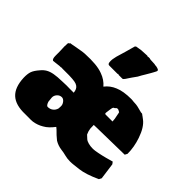

<svg xmlns="http://www.w3.org/2000/svg" viewBox="-220 -1125 1382 1382"><g transform="rotate(45 471.5 -434.0)"><path d="M672 32Q643 32 619 25.5Q595 19 569 16Q531 11 500 -8Q484 -21 469.5 -34Q455 -47 442 -61L429 -72Q427 -74 426 -74Q410 -53 393 -36.5Q376 -20 356 -9Q321 12 280 18Q258 20 238.5 19Q219 18 202 19Q108 22 61 -21Q14 -64 10 -158Q9 -198 17.5 -222Q26 -246 54 -278Q72 -300 93 -312Q114 -324 145 -329.5Q176 -335 224 -336Q249 -337 267.5 -337.5Q286 -338 296 -337Q325 -336 341 -337Q338 -372 317 -386Q306 -394 286.5 -397.5Q267 -401 229 -402H161Q151 -404 150.5 -402.5Q150 -401 141 -401H133L74 -394Q60 -399 60 -433Q60 -439 60 -445.5Q60 -452 60 -470.5Q60 -489 58 -529Q60 -536 59 -547L60 -562Q64 -562 66 -564L71 -570Q72 -572 74 -572Q78 -572 85.5 -573.5Q93 -575 103 -577L125 -581Q133 -583 137 -583Q165 -588 174.5 -589.5Q184 -591 199 -592Q261 -595 303.5 -591Q346 -587 378 -575Q429 -557 461 -519Q491 -558 538 -577Q586 -598 667 -598Q672 -598 677 -597.5Q682 -597 690 -596Q692 -596 696.5 -595.5Q701 -595 707 -595Q729 -595 784 -579H789Q796 -579 800 -576Q801 -575 802 -573Q803 -571 804 -571Q809 -571 810 -568L830 -553Q874 -520 902 -438Q926 -368 926 -300L916 -281L637 -276L607 -275L608 -239L613 -215L622 -192L647 -169Q657 -160 677.5 -154.5Q698 -149 722 -149H726Q740 -149 773 -155.5Q806 -162 836 -170L890 -185L902 -169L919 -44L909 -25Q818 17 758 24Q731 27 710.5 29.5Q690 32 672 32ZM615 -388H685L684 -398Q683 -414 682.5 -414.5Q682 -415 682 -417L678 -437L674 -458Q674 -461 673 -463Q672 -465 671 -469L658 -476Q655 -479 645 -479Q637 -479 633 -472Q630 -467 622.5 -464.5Q615 -462 612 -439Q609 -415 607 -401.5Q605 -388 615 -388ZM281 -132Q304 -132 321 -145Q338 -158 344 -180L345 -199Q347 -219 333 -237Q319 -255 302 -254Q281 -253 267 -236.5Q253 -220 254 -200L258 -162Q268 -132 281 -132ZM480 -656 472 -659 469 -656H386Q374 -656 370.5 -664Q367 -672 367 -686Q367 -703 370.5 -716.5Q374 -730 375 -738Q386 -774 396 -809Q406 -844 417 -884L425 -890L468 -897L527 -900L533 -897Q537 -899 543 -899H553Q555 -899 556 -898Q557 -897 560 -897L566 -896L608 -894L616 -891Q618 -891 618 -892H623Q644 -888 650 -884Q656 -881 656 -875Q656 -871 653 -865Q651 -860 643 -846Q641 -842 633.5 -829Q626 -816 613 -794Q608 -785 604 -779Q600 -773 598 -769L585 -745Q568 -721 559 -708.5Q550 -696 545.5 -688.5Q541 -681 534 -671Q524 -656 517 -656Z"/></g></svg>

Font: Sigmar
Style: Regular
Weight: 400
Designer: Vernon Adams
Foundry: Vernon Adams
Version: Version 1.000; ttfautohint (v1.8.4.7-5d5b);gftools[0.9.24]